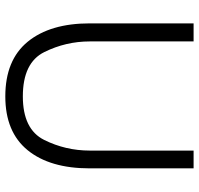

<svg xmlns="http://www.w3.org/2000/svg" viewBox="-33 -707 749 723"><g transform="rotate(90 341.5 -345.5)"><path d="M68 -309V-700H136V-309Q136 -219 176 -138Q216 -57 343 -57Q467 -57 507 -137.5Q547 -218 547 -309V-700H614V-309Q614 -159 545.5 -75Q477 9 343 9Q206 9 137 -75.5Q68 -160 68 -309Z"/></g></svg>

Font: Be Vietnam Light
Style: Regular
Weight: 300
Designer: Gabriel Lam
Foundry: TypeRant
Version: Version 4.000